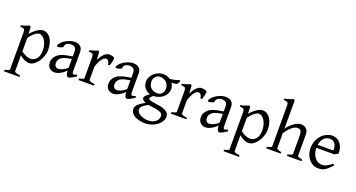

<svg xmlns="http://www.w3.org/2000/svg" viewBox="-55 -1558 4820 2603"><g transform="rotate(20 2355.0 -256.5)"><path d="M424.8 -208Q424.8 -250.5 414.8 -287.1Q404.8 -323.7 388.2 -350.6Q371.6 -377.4 349.6 -392.6Q327.6 -407.7 304.2 -407.7Q295.4 -407.7 281.2 -402.3Q267.1 -397 249 -384.3Q231 -371.6 210.4 -350.3Q189.9 -329.1 168.5 -297.9V-104Q190.4 -87.4 209.2 -76.7Q228 -65.9 244.4 -59.8Q260.7 -53.7 275.4 -51.3Q290 -48.8 303.2 -48.8Q329.6 -48.8 351.8 -59.1Q374 -69.3 390.1 -89.4Q406.2 -109.4 415.5 -139.2Q424.8 -168.9 424.8 -208ZM490.7 -240.2Q490.7 -211.9 483.4 -182.1Q476.1 -152.3 463.4 -124Q450.7 -95.7 433.1 -70.3Q415.5 -44.9 394.8 -26.1Q374 -7.3 351.1 3.7Q328.1 14.6 304.2 14.6Q275.4 14.6 239.3 -1.5Q203.1 -17.6 168.5 -47.9V183.1Q168.5 190.9 186.8 198.7Q205.1 206.5 251 213.4V234.4H26.9V213.4Q59.1 205.6 77.1 198.5Q95.2 191.4 95.2 183.1V-347.2Q95.2 -365.2 93.3 -377Q91.3 -388.7 84.2 -395.8Q77.1 -402.8 63.7 -406Q50.3 -409.2 26.9 -410.2V-429.7Q43.5 -433.1 58.6 -437.3Q73.7 -441.4 87.9 -446Q102.1 -450.7 116 -456.3Q129.9 -461.9 144 -468.8L161.1 -451.7L165.5 -355Q189.9 -384.3 214.6 -405.8Q239.3 -427.2 261.7 -441.2Q284.2 -455.1 303.5 -461.9Q322.8 -468.8 336.9 -468.8Q370.1 -468.8 398.4 -453.1Q426.8 -437.5 447.3 -408Q467.8 -378.4 479.2 -335.9Q490.7 -293.5 490.7 -240.2Z M701.7 -48.8Q731 -48.8 763.9 -63.7Q796.9 -78.6 834 -110.8V-237.3Q793 -230.5 766.4 -224.1Q739.7 -217.8 722.7 -211.2Q705.6 -204.6 695.3 -197.3Q685.1 -189.9 677.2 -181.6Q664.6 -168.5 656.7 -151.6Q648.9 -134.8 648.9 -111.8Q648.9 -92.3 654.8 -80.1Q660.6 -67.9 668.9 -60.8Q677.2 -53.7 686.3 -51.3Q695.3 -48.8 701.7 -48.8ZM981.9 -40Q940.4 -11.2 913.3 1.7Q886.2 14.6 872.6 14.6Q856.4 14.6 845.7 -7.8Q835 -30.3 834 -69.8Q812 -47.9 790 -31.7Q768.1 -15.6 747.1 -5.4Q726.1 4.9 707.3 9.8Q688.5 14.6 672.9 14.6Q655.3 14.6 636.7 8.8Q618.2 2.9 603.3 -9.8Q588.4 -22.5 578.6 -42.5Q568.8 -62.5 568.8 -90.8Q568.8 -127.9 581.8 -152.8Q594.7 -177.7 612.8 -195.8Q624.5 -207.5 639.4 -218Q654.3 -228.5 679 -238.3Q703.6 -248 740.7 -256.8Q777.8 -265.6 834 -273.9V-342.8Q834 -359.4 830.1 -373.8Q826.2 -388.2 816.9 -398.7Q807.6 -409.2 791.7 -414.8Q775.9 -420.4 752 -419.9Q736.3 -419.4 721.2 -414.6Q706.1 -409.7 694.8 -400.9Q683.6 -392.1 677.2 -380.1Q670.9 -368.2 672.4 -353.5Q672.9 -349.1 662.4 -343.5Q651.9 -337.9 637.5 -333.5Q623 -329.1 609.1 -326.7Q595.2 -324.2 589.4 -325.7L582.5 -344.7Q593.8 -369.1 616.7 -391.6Q639.6 -414.1 669.2 -431.2Q698.7 -448.2 731.7 -458.5Q764.6 -468.8 795.4 -468.8Q849.1 -468.8 878.2 -440.7Q907.2 -412.6 907.2 -362.3V-86.9Q907.2 -66.4 912.6 -57.6Q918 -48.8 926.8 -48.8Q933.6 -48.8 944.3 -51.3Q955.1 -53.7 974.6 -62Z M1364.7 -450.7Q1369.1 -447.8 1368.9 -433.6Q1368.7 -419.4 1365 -400.9Q1361.3 -382.3 1355.5 -362.8Q1349.6 -343.3 1343.8 -330.1H1322.8Q1319.8 -349.6 1314.5 -363.3Q1309.1 -377 1302 -385Q1294.9 -393.1 1286.4 -396.7Q1277.8 -400.4 1268.6 -400.4Q1257.8 -400.4 1243.4 -391.4Q1229 -382.3 1213.9 -363Q1198.7 -343.8 1183.8 -313.7Q1168.9 -283.7 1157.2 -242.2V-50.8Q1157.2 -43.5 1175.5 -35.6Q1193.8 -27.8 1239.7 -21V0H1015.6V-21Q1047.9 -28.3 1065.9 -35.4Q1084 -42.5 1084 -50.8V-335Q1084 -351.1 1083 -362.1Q1082 -373 1080.6 -379.9Q1079.1 -386.7 1076.9 -390.6Q1074.7 -394.5 1072.8 -397Q1069.3 -400.4 1065.2 -402.6Q1061 -404.8 1054.4 -406.2Q1047.9 -407.7 1038.6 -408.4Q1029.3 -409.2 1015.6 -410.2V-429.7Q1047.4 -438 1077.9 -446.5Q1108.4 -455.1 1132.8 -468.8L1149.9 -451.7L1156.2 -340.8Q1169.4 -367.7 1184.8 -391.1Q1200.2 -414.6 1217.8 -431.9Q1235.4 -449.2 1254.6 -459Q1273.9 -468.8 1294.9 -468.8Q1310.5 -468.8 1328.6 -464.8Q1346.7 -460.9 1364.7 -450.7Z M1546.9 -48.8Q1576.2 -48.8 1609.1 -63.7Q1642.1 -78.6 1679.2 -110.8V-237.3Q1638.2 -230.5 1611.6 -224.1Q1585 -217.8 1567.9 -211.2Q1550.8 -204.6 1540.5 -197.3Q1530.3 -189.9 1522.5 -181.6Q1509.8 -168.5 1502 -151.6Q1494.1 -134.8 1494.1 -111.8Q1494.1 -92.3 1500 -80.1Q1505.9 -67.9 1514.2 -60.8Q1522.5 -53.7 1531.5 -51.3Q1540.5 -48.8 1546.9 -48.8ZM1827.1 -40Q1785.6 -11.2 1758.5 1.7Q1731.4 14.6 1717.8 14.6Q1701.7 14.6 1690.9 -7.8Q1680.2 -30.3 1679.2 -69.8Q1657.2 -47.9 1635.3 -31.7Q1613.3 -15.6 1592.3 -5.4Q1571.3 4.9 1552.5 9.8Q1533.7 14.6 1518.1 14.6Q1500.5 14.6 1481.9 8.8Q1463.4 2.9 1448.5 -9.8Q1433.6 -22.5 1423.8 -42.5Q1414.1 -62.5 1414.1 -90.8Q1414.1 -127.9 1427 -152.8Q1439.9 -177.7 1458 -195.8Q1469.7 -207.5 1484.6 -218Q1499.5 -228.5 1524.2 -238.3Q1548.8 -248 1585.9 -256.8Q1623 -265.6 1679.2 -273.9V-342.8Q1679.2 -359.4 1675.3 -373.8Q1671.4 -388.2 1662.1 -398.7Q1652.8 -409.2 1637 -414.8Q1621.1 -420.4 1597.2 -419.9Q1581.5 -419.4 1566.4 -414.6Q1551.3 -409.7 1540 -400.9Q1528.8 -392.1 1522.5 -380.1Q1516.1 -368.2 1517.6 -353.5Q1518.1 -349.1 1507.6 -343.5Q1497.1 -337.9 1482.7 -333.5Q1468.3 -329.1 1454.3 -326.7Q1440.4 -324.2 1434.6 -325.7L1427.7 -344.7Q1439 -369.1 1461.9 -391.6Q1484.9 -414.1 1514.4 -431.2Q1543.9 -448.2 1576.9 -458.5Q1609.9 -468.8 1640.6 -468.8Q1694.3 -468.8 1723.4 -440.7Q1752.4 -412.6 1752.4 -362.3V-86.9Q1752.4 -66.4 1757.8 -57.6Q1763.2 -48.8 1772 -48.8Q1778.8 -48.8 1789.6 -51.3Q1800.3 -53.7 1819.8 -62Z M2170.9 -293Q2170.9 -318.8 2162.4 -342Q2153.8 -365.2 2137 -382.6Q2120.1 -399.9 2095 -409.9Q2069.8 -419.9 2037.1 -419.9Q2024.9 -419.9 2010 -413.6Q1995.1 -407.2 1981.9 -395Q1968.8 -382.8 1960 -364.3Q1951.2 -345.7 1951.2 -321.8Q1951.2 -295.9 1959.2 -272.7Q1967.3 -249.5 1983.6 -232.4Q2000 -215.3 2025.1 -205.3Q2050.3 -195.3 2085 -195.3Q2099.1 -195.3 2114.5 -201.4Q2129.9 -207.5 2142.3 -220Q2154.8 -232.4 2162.8 -250.5Q2170.9 -268.6 2170.9 -293ZM2086.9 2Q2068.4 0 2052.7 -2.4Q2037.1 -4.9 2023.4 -7.8Q1988.3 11.2 1968 26.4Q1947.8 41.5 1937.5 53.5Q1927.2 65.4 1924.6 75.2Q1921.9 85 1921.9 92.8Q1921.9 113.3 1935.5 131.6Q1949.2 149.9 1972.2 163.3Q1995.1 176.8 2025.4 184.8Q2055.7 192.9 2088.9 192.9Q2121.6 192.9 2148.4 184.1Q2175.3 175.3 2194.3 159.9Q2213.4 144.5 2223.9 123.3Q2234.4 102.1 2234.4 76.7Q2234.4 63 2228 51.5Q2221.7 40 2205.1 30.8Q2188.5 21.5 2159.9 14.2Q2131.3 6.8 2086.9 2ZM2239.3 -313Q2239.3 -275.4 2222.4 -244.4Q2205.6 -213.4 2178.2 -191.2Q2150.9 -168.9 2116.2 -156.5Q2081.5 -144 2045.9 -144H2043.9Q2020.5 -124.5 2011.7 -111.6Q2002.9 -98.6 2002.9 -95.7Q2002.9 -89.8 2008.1 -84.2Q2013.2 -78.6 2027.1 -73.5Q2041 -68.4 2065.4 -63.2Q2089.8 -58.1 2127.9 -53.7Q2181.2 -47.9 2215.8 -36.1Q2250.5 -24.4 2271 -9Q2291.5 6.3 2299.6 23.9Q2307.6 41.5 2307.6 58.6Q2307.6 85.4 2297.4 109.6Q2287.1 133.8 2269.5 154.3Q2252 174.8 2228 191.4Q2204.1 208 2176.8 219.7Q2149.4 231.4 2120.1 237.8Q2090.8 244.1 2062 244.1Q2039.1 244.1 2014.6 241Q1990.2 237.8 1966.3 231Q1942.4 224.1 1921.1 213.6Q1899.9 203.1 1883.8 188.2Q1867.7 173.3 1858.2 154.5Q1848.6 135.7 1848.6 111.8Q1848.6 99.1 1853.3 85.2Q1857.9 71.3 1872.1 55.2Q1886.2 39.1 1911.6 20.5Q1937 2 1979 -20.5Q1947.3 -31.7 1935.1 -45.9Q1922.9 -60.1 1922.9 -74.7Q1922.9 -78.6 1925.3 -85.2Q1927.7 -91.8 1935.3 -101.3Q1942.9 -110.8 1956.8 -123Q1970.7 -135.3 1993.2 -150.9Q1968.3 -157.7 1948 -170.7Q1927.7 -183.6 1913.3 -201.9Q1898.9 -220.2 1890.9 -243.4Q1882.8 -266.6 1882.8 -293.9Q1882.8 -329.6 1898.9 -361.6Q1915 -393.6 1941.4 -417.2Q1967.8 -440.9 2001.5 -454.8Q2035.2 -468.8 2070.8 -468.8Q2100.1 -468.8 2125.7 -460.4Q2151.4 -452.1 2172.4 -437Q2197.8 -439.5 2218.3 -443.4Q2238.8 -447.3 2255.1 -451.7Q2271.5 -456.1 2284.2 -460.4Q2296.9 -464.8 2307.1 -468.8L2316.9 -454.1Q2311 -440.4 2305.7 -429Q2300.3 -417.5 2289.1 -405.3Q2270.5 -401.9 2252.7 -399.9Q2234.9 -397.9 2212.4 -397Q2225.1 -378.4 2232.2 -357.4Q2239.3 -336.4 2239.3 -313Z M2697.8 -450.7Q2702.1 -447.8 2701.9 -433.6Q2701.7 -419.4 2698 -400.9Q2694.3 -382.3 2688.5 -362.8Q2682.6 -343.3 2676.8 -330.1H2655.8Q2652.8 -349.6 2647.5 -363.3Q2642.1 -377 2635 -385Q2627.9 -393.1 2619.4 -396.7Q2610.8 -400.4 2601.6 -400.4Q2590.8 -400.4 2576.4 -391.4Q2562 -382.3 2546.9 -363Q2531.7 -343.8 2516.8 -313.7Q2502 -283.7 2490.2 -242.2V-50.8Q2490.2 -43.5 2508.5 -35.6Q2526.9 -27.8 2572.8 -21V0H2348.6V-21Q2380.9 -28.3 2398.9 -35.4Q2417 -42.5 2417 -50.8V-335Q2417 -351.1 2416 -362.1Q2415 -373 2413.6 -379.9Q2412.1 -386.7 2409.9 -390.6Q2407.7 -394.5 2405.8 -397Q2402.3 -400.4 2398.2 -402.6Q2394 -404.8 2387.5 -406.2Q2380.9 -407.7 2371.6 -408.4Q2362.3 -409.2 2348.6 -410.2V-429.7Q2380.4 -438 2410.9 -446.5Q2441.4 -455.1 2465.8 -468.8L2482.9 -451.7L2489.3 -340.8Q2502.4 -367.7 2517.8 -391.1Q2533.2 -414.6 2550.8 -431.9Q2568.4 -449.2 2587.6 -459Q2606.9 -468.8 2627.9 -468.8Q2643.6 -468.8 2661.6 -464.8Q2679.7 -460.9 2697.8 -450.7Z M2879.9 -48.8Q2909.2 -48.8 2942.1 -63.7Q2975.1 -78.6 3012.2 -110.8V-237.3Q2971.2 -230.5 2944.6 -224.1Q2918 -217.8 2900.9 -211.2Q2883.8 -204.6 2873.5 -197.3Q2863.3 -189.9 2855.5 -181.6Q2842.8 -168.5 2835 -151.6Q2827.1 -134.8 2827.1 -111.8Q2827.1 -92.3 2833 -80.1Q2838.9 -67.9 2847.2 -60.8Q2855.5 -53.7 2864.5 -51.3Q2873.5 -48.8 2879.9 -48.8ZM3160.2 -40Q3118.7 -11.2 3091.6 1.7Q3064.5 14.6 3050.8 14.6Q3034.7 14.6 3023.9 -7.8Q3013.2 -30.3 3012.2 -69.8Q2990.2 -47.9 2968.3 -31.7Q2946.3 -15.6 2925.3 -5.4Q2904.3 4.9 2885.5 9.8Q2866.7 14.6 2851.1 14.6Q2833.5 14.6 2814.9 8.8Q2796.4 2.9 2781.5 -9.8Q2766.6 -22.5 2756.8 -42.5Q2747.1 -62.5 2747.1 -90.8Q2747.1 -127.9 2760 -152.8Q2772.9 -177.7 2791 -195.8Q2802.7 -207.5 2817.6 -218Q2832.5 -228.5 2857.2 -238.3Q2881.8 -248 2918.9 -256.8Q2956.1 -265.6 3012.2 -273.9V-342.8Q3012.2 -359.4 3008.3 -373.8Q3004.4 -388.2 2995.1 -398.7Q2985.8 -409.2 2970 -414.8Q2954.1 -420.4 2930.2 -419.9Q2914.6 -419.4 2899.4 -414.6Q2884.3 -409.7 2873 -400.9Q2861.8 -392.1 2855.5 -380.1Q2849.1 -368.2 2850.6 -353.5Q2851.1 -349.1 2840.6 -343.5Q2830.1 -337.9 2815.7 -333.5Q2801.3 -329.1 2787.4 -326.7Q2773.4 -324.2 2767.6 -325.7L2760.7 -344.7Q2772 -369.1 2794.9 -391.6Q2817.9 -414.1 2847.4 -431.2Q2877 -448.2 2909.9 -458.5Q2942.9 -468.8 2973.6 -468.8Q3027.3 -468.8 3056.4 -440.7Q3085.4 -412.6 3085.4 -362.3V-86.9Q3085.4 -66.4 3090.8 -57.6Q3096.2 -48.8 3105 -48.8Q3111.8 -48.8 3122.6 -51.3Q3133.3 -53.7 3152.8 -62Z M3591.8 -208Q3591.8 -250.5 3581.8 -287.1Q3571.8 -323.7 3555.2 -350.6Q3538.6 -377.4 3516.6 -392.6Q3494.6 -407.7 3471.2 -407.7Q3462.4 -407.7 3448.2 -402.3Q3434.1 -397 3416 -384.3Q3397.9 -371.6 3377.4 -350.3Q3356.9 -329.1 3335.4 -297.9V-104Q3357.4 -87.4 3376.2 -76.7Q3395 -65.9 3411.4 -59.8Q3427.7 -53.7 3442.4 -51.3Q3457 -48.8 3470.2 -48.8Q3496.6 -48.8 3518.8 -59.1Q3541 -69.3 3557.1 -89.4Q3573.2 -109.4 3582.5 -139.2Q3591.8 -168.9 3591.8 -208ZM3657.7 -240.2Q3657.7 -211.9 3650.4 -182.1Q3643.1 -152.3 3630.4 -124Q3617.7 -95.7 3600.1 -70.3Q3582.5 -44.9 3561.8 -26.1Q3541 -7.3 3518.1 3.7Q3495.1 14.6 3471.2 14.6Q3442.4 14.6 3406.2 -1.5Q3370.1 -17.6 3335.4 -47.9V183.1Q3335.4 190.9 3353.8 198.7Q3372.1 206.5 3418 213.4V234.4H3193.8V213.4Q3226.1 205.6 3244.1 198.5Q3262.2 191.4 3262.2 183.1V-347.2Q3262.2 -365.2 3260.3 -377Q3258.3 -388.7 3251.2 -395.8Q3244.1 -402.8 3230.7 -406Q3217.3 -409.2 3193.8 -410.2V-429.7Q3210.4 -433.1 3225.6 -437.3Q3240.7 -441.4 3254.9 -446Q3269 -450.7 3283 -456.3Q3296.9 -461.9 3311 -468.8L3328.1 -451.7L3332.5 -355Q3356.9 -384.3 3381.6 -405.8Q3406.2 -427.2 3428.7 -441.2Q3451.2 -455.1 3470.5 -461.9Q3489.7 -468.8 3503.9 -468.8Q3537.1 -468.8 3565.4 -453.1Q3593.8 -437.5 3614.3 -408Q3634.8 -378.4 3646.2 -335.9Q3657.7 -293.5 3657.7 -240.2Z M4023.9 0V-21Q4059.1 -30.3 4075.7 -37.1Q4092.3 -43.9 4092.3 -50.8V-309.1Q4092.3 -338.9 4088.6 -357.4Q4085 -376 4077.1 -386.7Q4069.3 -397.5 4057.6 -401.4Q4045.9 -405.3 4029.8 -405.3Q4012.7 -405.3 3992.9 -396.5Q3973.1 -387.7 3951.7 -370.6Q3930.2 -353.5 3908.2 -327.9Q3886.2 -302.2 3865.2 -268.1V-50.8Q3865.2 -43.5 3883.5 -35.6Q3901.9 -27.8 3933.6 -21V0H3723.6V-21Q3755.9 -29.3 3773.9 -35.9Q3792 -42.5 3792 -50.8V-633.8Q3792 -654.3 3790.3 -665.8Q3788.6 -677.2 3781.5 -683.6Q3774.4 -689.9 3760.7 -692.6Q3747.1 -695.3 3723.6 -698.2V-717.8Q3744.1 -721.7 3761 -725.6Q3777.8 -729.5 3792.2 -734.1Q3806.6 -738.8 3819.8 -744.1Q3833 -749.5 3847.2 -756.8L3865.2 -740.2V-334Q3886.2 -365.2 3911.9 -390.1Q3937.5 -415 3963.4 -432.6Q3989.3 -450.2 4013.9 -459.5Q4038.6 -468.8 4057.6 -468.8Q4078.6 -468.8 4098.1 -462.4Q4117.7 -456.1 4132.6 -442.9Q4147.5 -429.7 4156.5 -409.4Q4165.5 -389.2 4165.5 -361.8V-50.8Q4165.5 -43.9 4180.4 -37.4Q4195.3 -30.8 4233.9 -21V0Z M4490.7 -417.5Q4465.3 -417.5 4444.1 -407.7Q4422.9 -397.9 4406.5 -380.1Q4390.1 -362.3 4379.2 -337.6Q4368.2 -313 4363.8 -283.2H4572.8Q4584 -283.2 4587.6 -286.9Q4591.3 -290.5 4591.3 -300.8Q4591.3 -314 4587.6 -333.7Q4584 -353.5 4573 -372.3Q4562 -391.1 4542.2 -404.3Q4522.5 -417.5 4490.7 -417.5ZM4671.4 -272Q4662.6 -262.2 4647.9 -253.9Q4633.3 -245.6 4617.7 -239.3H4360.8Q4361.3 -201.2 4371.3 -166.7Q4381.3 -132.3 4400.1 -106.2Q4418.9 -80.1 4445.6 -64.5Q4472.2 -48.8 4505.4 -48.8Q4520.5 -48.8 4534.9 -50.8Q4549.3 -52.7 4565.9 -59.6Q4582.5 -66.4 4602.8 -79.6Q4623 -92.8 4650.4 -115.2Q4656.7 -111.8 4661.4 -105.5Q4666 -99.1 4668.5 -95.2Q4635.7 -59.6 4611.1 -37.8Q4586.4 -16.1 4564.7 -4.4Q4543 7.3 4521.7 11Q4500.5 14.6 4475.6 14.6Q4438 14.6 4404.1 -1.5Q4370.1 -17.6 4344.2 -47.1Q4318.4 -76.7 4303 -118.4Q4287.6 -160.2 4287.6 -211.9Q4287.6 -244.6 4294.9 -276.4Q4302.2 -308.1 4316.2 -336.4Q4330.1 -364.7 4350.1 -388.7Q4370.1 -412.6 4395.5 -430.2Q4406.2 -437.5 4419.7 -444.6Q4433.1 -451.7 4447.8 -457Q4462.4 -462.4 4476.8 -465.6Q4491.2 -468.8 4504.4 -468.8Q4536.1 -468.8 4561 -460Q4585.9 -451.2 4604.5 -436.3Q4623 -421.4 4635.7 -401.6Q4648.4 -381.8 4656.5 -359.9Q4664.6 -337.9 4668 -315.2Q4671.4 -292.5 4671.4 -272Z"/></g></svg>

Font: Noto Serif Devanagari
Style: Regular
Weight: 400
Designer: Monotype Design Team
Foundry: Monotype Imaging Inc.
Version: Version 1.01